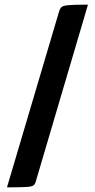

<svg xmlns="http://www.w3.org/2000/svg" viewBox="-20 -785 408 825"><path d="M10 20 234 -736Q238 -749 245 -755Q252 -761 276.5 -763Q301 -765 358 -765L134 -6Q131 6 124 11.5Q117 17 92 18.5Q67 20 10 20Z"/></svg>

Font: Yanone Kaffeesatz ExtraLight
Style: Regular
Weight: 200
Designer: Yanone (Cyrillic: Daniel Pouzeot, Huerta Tipografica, and Cyreal)
Foundry: Yanone
Version: Version 2.003